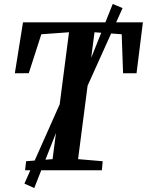

<svg xmlns="http://www.w3.org/2000/svg" viewBox="-20 -855 738 964"><path d="M106 0 111 -45.5 244 -56 326.5 -693 187.5 -683 124.5 -487.5 54.5 -487 95.5 -743H697.5L665.5 -487H598L591 -683L454.5 -693L372 -56L495.5 -45.5L491.5 0ZM102.5 67 304.5 -387 377.5 -413.5 546 -835 595.5 -814.5 408 -398.5 334.5 -373.5 152 89Z"/></svg>

Font: Merriweather 28pt SemiBold
Style: Italic
Weight: 600
Italic angle: -7.8°
Version: Version 2.101